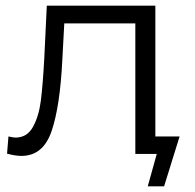

<svg xmlns="http://www.w3.org/2000/svg" viewBox="-20 -546 692 681"><path d="M617 -62 562 115H504L536 0H460V-463H208L201 -333Q193 -169 163 -81Q133 7 56 7Q35 7 5 -1L10 -62Q28 -58 35 -58Q76 -58 97 -96Q118 -134 125 -190Q132 -246 137 -338L146 -526H531V-62Z"/></svg>

Font: CMG Sans
Style: Regular
Weight: 400
Designer: Julieta Ulanovsky
Foundry: Julieta Ulanovsky
Version: Version 7.200